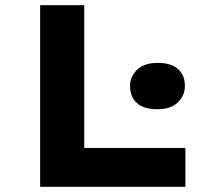

<svg xmlns="http://www.w3.org/2000/svg" viewBox="-20 -720 816 740"><path d="M134.7 0V-700H304.7V-149.9H694.6V0ZM587.4 -299Q534.4 -299 507.8 -322.7Q481.2 -346.5 481.2 -388.4Q481.2 -424.7 508.6 -451.2Q536 -477.7 587.4 -477.7Q639.5 -477.7 666.1 -454Q692.7 -430.2 692.7 -388.4Q692.7 -352 665.3 -325.5Q637.9 -299 587.4 -299Z"/></svg>

Font: Lexend Giga
Style: Regular
Weight: 400
Designer: Bonnie Shaver-Troup, Thomas Jockin
Foundry: Lexend
Version: Version 1.007